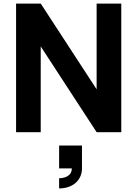

<svg xmlns="http://www.w3.org/2000/svg" viewBox="-20 -740 769 1075"><path d="M208 0V-480L521 0H659V-720H521V-240L208 -720H70V0ZM311 315C387 315 439 269 439 203V75H311V203H382C382 253 327 258 311 258Z"/></svg>

Font: Manrope ExtraBold
Style: Regular
Weight: 800
Designer: Mikhail Sharanda
Foundry: Mikhail Sharanda
Version: Version 4.505